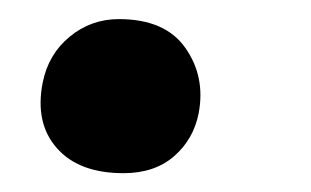

<svg xmlns="http://www.w3.org/2000/svg" viewBox="-20 -170 327 202"><path d="M109.9 12.2Q63 12.2 39.8 -14.2Q16.6 -40.5 24.9 -83Q30.8 -112.8 53.2 -131.3Q75.7 -149.9 105 -149.9Q153.8 -149.9 175 -119.6Q196.3 -89.4 189 -50.8Q183.6 -23.4 163.1 -5.6Q142.6 12.2 109.9 12.2Z"/></svg>

Font: Shantell Sans Normal
Style: Italic
Weight: 500
Italic angle: -11.31°
Designer: Stephen Nixon, Anya Danilova, Shantell Martin
Foundry: Arrow Type
Version: Version 1.006;[559af2be0]